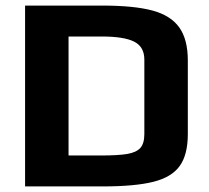

<svg xmlns="http://www.w3.org/2000/svg" viewBox="-20 -669 750 689"><path d="M70 -649H346Q460 -649 526 -631.5Q592 -614 623 -571Q654 -528 654 -452V-188Q654 -114 625 -73.5Q596 -33 530 -16.5Q464 0 347 0H70ZM340 -111Q404 -111 436.5 -116.5Q469 -122 483.5 -138Q498 -154 498 -188V-455Q498 -501 461.5 -519.5Q425 -538 345 -538H226V-111Z"/></svg>

Font: Play
Style: Bold
Weight: 700
Designer: Jonas Hecksher (Cyrillic expansion: Cyreal)
Foundry: Jonas Hecksher, Playtype, e-types AS
Version: Version 2.101; ttfautohint (v1.5.65-e2d9)